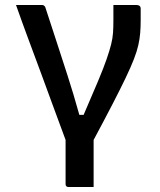

<svg xmlns="http://www.w3.org/2000/svg" viewBox="-20 -554 640 767"><path d="M354 5Q354 27 354 49Q354 71 354 94Q354 119 354 143.5Q354 168 354 193Q329 193 304 193Q279 193 253 193Q248 193 245 190Q242 187 242 182Q242 138 242 93.5Q242 49 242 5Q218 -59 194 -125Q170 -191 145 -258.5Q120 -326 94.5 -394.5Q69 -463 44 -534Q61 -534 78.5 -534Q96 -534 113.5 -534Q131 -534 148 -534Q152 -534 154.5 -532.5Q157 -531 159 -528.5Q161 -526 162 -522Q183 -458 204.5 -392Q226 -326 249.5 -253.5Q273 -181 297 -95H314Q349 -176 371.5 -229.5Q394 -283 406 -318Q418 -353 424 -377Q430 -401 431.5 -423Q433 -445 433 -474Q433 -485 433 -497.5Q433 -510 433 -522V-534Q449 -534 464.5 -534Q480 -534 495.5 -534Q511 -534 526 -534Q533 -534 537.5 -530.5Q542 -527 542 -519V-474Q542 -445 540 -421.5Q538 -398 532.5 -373.5Q527 -349 515 -318Q503 -287 482.5 -244Q462 -201 430.5 -140Q399 -79 354 5Z"/></svg>

Font: Recursive Medium
Style: Regular
Weight: 500
Version: Version 1.085